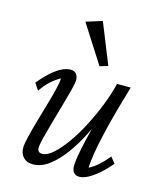

<svg xmlns="http://www.w3.org/2000/svg" viewBox="-103 -737 689 820"><g transform="rotate(15 241.5 -326.5)"><path d="M170.9 -424.8Q187.5 -424.8 196.3 -414.6Q205.1 -404.3 205.1 -386.7Q205.1 -374 196.8 -342.3Q188.5 -310.5 176.8 -269.5Q165 -228.5 153.3 -187Q141.6 -145.5 133.3 -112.8Q125 -80.1 125 -66.4Q125 -57.6 129.9 -51.8Q134.8 -45.9 146.5 -45.9Q168 -45.9 194.3 -69.3Q220.7 -92.8 248.5 -131.8Q276.4 -170.9 301.8 -220.2Q327.1 -269.5 347.2 -320.3Q367.2 -371.1 377.9 -417H438.5Q421.9 -361.3 406.2 -304.2Q390.6 -247.1 378.4 -194.8Q366.2 -142.6 359.9 -102.5Q353.5 -62.5 353.5 -40Q376 -51.8 395.5 -69.3Q415 -86.9 434.6 -111.3L456.1 -85Q431.6 -55.7 407.7 -35.2Q383.8 -14.6 362.8 -3.4Q341.8 7.8 324.2 7.8Q307.6 7.8 299.3 -2.9Q291 -13.7 291 -30.3Q291 -47.9 295.9 -77.1Q300.8 -106.4 312 -154.8Q323.2 -203.1 343.8 -277.3H354.5Q336.9 -228.5 311.5 -178.2Q286.1 -127.9 254.9 -85.4Q223.6 -43 189.5 -17.6Q155.3 7.8 119.1 7.8Q91.8 7.8 76.7 -8.3Q61.5 -24.4 61.5 -50.8Q61.5 -66.4 69.3 -99.1Q77.1 -131.8 88.9 -172.9Q100.6 -213.9 112.8 -255.4Q125 -296.9 132.8 -329.6Q140.6 -362.3 140.6 -377.9Q119.1 -366.2 99.1 -348.1Q79.1 -330.1 59.6 -301.8L39.1 -332Q63.5 -361.3 86.9 -382.3Q110.4 -403.3 131.8 -414.1Q153.3 -424.8 170.9 -424.8ZM286.1 -470.7 178.7 -638.7 250 -661.1 322.3 -481.4Z"/></g></svg>

Font: Crimson Pro ExtraLight Light
Style: Italic
Weight: 300
Italic angle: -12°
Version: Version 1.002